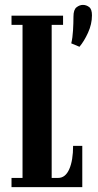

<svg xmlns="http://www.w3.org/2000/svg" viewBox="-20 -764 401 784"><path d="M271 -587Q276.5 -610 278.2 -640Q280 -670 280 -696.5Q280 -724.5 292.5 -734.2Q305 -744 318.5 -744Q332.5 -744 344 -735.2Q355.5 -726.5 355.5 -701.5Q355.5 -665.5 339.5 -630.5Q323.5 -595.5 304.5 -573ZM27 0V-37.5H72V-662.5H27V-700H237.5V-662.5H191V-37.5H217.5Q247 -37.5 262.8 -73.2Q278.5 -109 278.5 -168.5H316V0Z"/></svg>

Font: Imbue 10pt
Style: Bold
Weight: 700
Designer: Tyler Finck
Foundry: Etcetera Type Company
Version: Version 1.102; ttfautohint (v1.8.3)